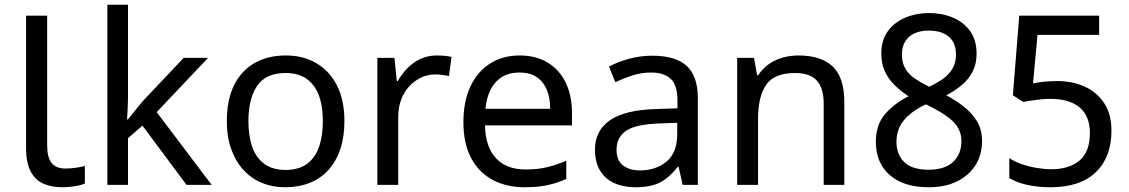

<svg xmlns="http://www.w3.org/2000/svg" viewBox="-20 -780 4765 810"><path d="M243 10Q199 10 164.5 -4.5Q130 -19 110 -55.5Q90 -92 90 -157V-714H179V-165Q179 -117 197.5 -93Q216 -69 256 -69Q278 -69 301.5 -72.5Q325 -76 338 -80V-6Q324 1 296.5 5.5Q269 10 243 10Z M520 -363Q520 -347 518.5 -321Q517 -295 516 -276H520Q526 -284 538 -299Q550 -314 562.5 -329.5Q575 -345 584 -355L755 -536H858L641 -307L873 0H767L581 -250L520 -197V0H433V-760H520Z M1433 -269Q1433 -202 1415.5 -150.5Q1398 -99 1365.5 -63Q1333 -27 1286.5 -8.5Q1240 10 1183 10Q1130 10 1085 -8.5Q1040 -27 1007 -63Q974 -99 955.5 -150.5Q937 -202 937 -269Q937 -358 967 -419.5Q997 -481 1053 -513.5Q1109 -546 1186 -546Q1259 -546 1314.5 -513.5Q1370 -481 1401.5 -419.5Q1433 -358 1433 -269ZM1028 -269Q1028 -206 1044.5 -159.5Q1061 -113 1096 -88Q1131 -63 1185 -63Q1239 -63 1274 -88Q1309 -113 1325.5 -159.5Q1342 -206 1342 -269Q1342 -333 1325 -378Q1308 -423 1273.5 -447.5Q1239 -472 1184 -472Q1102 -472 1065 -418Q1028 -364 1028 -269Z M1822 -546Q1837 -546 1854.5 -544.5Q1872 -543 1885 -540L1874 -459Q1861 -462 1845.5 -464Q1830 -466 1816 -466Q1785 -466 1757 -453Q1729 -440 1707 -416.5Q1685 -393 1672.5 -360Q1660 -327 1660 -286V0H1572V-536H1644L1654 -438H1658Q1675 -468 1699 -492.5Q1723 -517 1754 -531.5Q1785 -546 1822 -546Z M2172 -546Q2241 -546 2290.5 -516Q2340 -486 2366.5 -431.5Q2393 -377 2393 -304V-251H2026Q2028 -160 2072.5 -112.5Q2117 -65 2197 -65Q2248 -65 2287.5 -74.5Q2327 -84 2369 -102V-25Q2328 -7 2288 1.5Q2248 10 2193 10Q2117 10 2058.5 -21Q2000 -52 1967.5 -113.5Q1935 -175 1935 -264Q1935 -352 1964.5 -415Q1994 -478 2047.5 -512Q2101 -546 2172 -546ZM2171 -474Q2108 -474 2071.5 -433.5Q2035 -393 2028 -321H2301Q2301 -367 2287 -401Q2273 -435 2244.5 -454.5Q2216 -474 2171 -474Z M2732 -545Q2830 -545 2877 -502Q2924 -459 2924 -365V0H2860L2843 -76H2839Q2816 -47 2791.5 -27.5Q2767 -8 2735.5 1Q2704 10 2659 10Q2611 10 2572.5 -7Q2534 -24 2512 -59.5Q2490 -95 2490 -149Q2490 -229 2553 -272.5Q2616 -316 2747 -320L2838 -323V-355Q2838 -422 2809 -448Q2780 -474 2727 -474Q2685 -474 2647 -461.5Q2609 -449 2576 -433L2549 -499Q2584 -518 2632 -531.5Q2680 -545 2732 -545ZM2758 -259Q2658 -255 2619.5 -227Q2581 -199 2581 -148Q2581 -103 2608.5 -82Q2636 -61 2679 -61Q2747 -61 2792 -98.5Q2837 -136 2837 -214V-262Z M3348 -546Q3444 -546 3493 -499.5Q3542 -453 3542 -349V0H3455V-343Q3455 -408 3426 -440Q3397 -472 3335 -472Q3246 -472 3212 -422Q3178 -372 3178 -278V0H3090V-536H3161L3174 -463H3179Q3197 -491 3223.5 -509.5Q3250 -528 3282 -537Q3314 -546 3348 -546Z M3899 10Q3792 10 3733.5 -41.5Q3675 -93 3675 -182Q3675 -255 3715.5 -300.5Q3756 -346 3813 -374Q3781 -395 3755 -420Q3729 -445 3713.5 -478Q3698 -511 3698 -554Q3698 -611 3726 -649Q3754 -687 3800 -706Q3846 -725 3899 -725Q3954 -725 3999.5 -706Q4045 -687 4072.5 -649Q4100 -611 4100 -553Q4100 -510 4083 -477.5Q4066 -445 4037.5 -421Q4009 -397 3972 -378Q4010 -358 4044.5 -331.5Q4079 -305 4101 -269.5Q4123 -234 4123 -186Q4123 -126 4094.5 -82Q4066 -38 4016 -14Q3966 10 3899 10ZM3897 -64Q3966 -64 4001 -97Q4036 -130 4036 -185Q4036 -235 3998 -270Q3960 -305 3886 -340Q3825 -311 3793.5 -273Q3762 -235 3762 -181Q3762 -129 3794.5 -96.5Q3827 -64 3897 -64ZM3900 -414Q3932 -429 3957.5 -447Q3983 -465 3998 -490Q4013 -515 4013 -550Q4013 -600 3982.5 -625.5Q3952 -651 3898 -651Q3864 -651 3838.5 -639.5Q3813 -628 3799 -605.5Q3785 -583 3785 -550Q3785 -514 3800 -489.5Q3815 -465 3841 -447.5Q3867 -430 3900 -414Z M4412 10Q4362 10 4316 0.5Q4270 -9 4238 -29V-113Q4260 -98 4290.5 -87.5Q4321 -77 4354 -71.5Q4387 -66 4414 -66Q4491 -66 4534.5 -103Q4578 -140 4578 -219Q4578 -290 4535 -326.5Q4492 -363 4410 -363Q4384 -363 4350.5 -358.5Q4317 -354 4297 -350L4253 -378L4280 -714H4617V-633H4357L4338 -428Q4354 -432 4381.5 -435Q4409 -438 4440 -438Q4505 -438 4556.5 -414.5Q4608 -391 4638.5 -344.5Q4669 -298 4669 -229Q4669 -117 4603 -53.5Q4537 10 4412 10Z"/></svg>

Font: lkorean85
Style: Book
Weight: 400
Designer: Jelle Bosma - Monotype Design Team
Foundry: Monotype Imaging Inc.
Version: Version 2.003